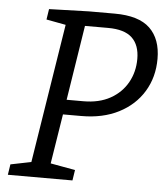

<svg xmlns="http://www.w3.org/2000/svg" viewBox="-51 -744 684 789"><g transform="rotate(5 291.0 -349.0)"><path d="M290.4 -266.9H196.8L217.2 -283.3L179.9 -49.2L173.2 -63.5L283.8 -43.5L277.1 0H10.6L17.3 -43.5L114.6 -63.2L100.5 -49.2L195.5 -647.2L205.9 -632.2L113.2 -649.5L119.9 -693L284.5 -698H390.1Q490.1 -698 536 -653.8Q581.8 -609.7 581.8 -528Q581.8 -452.3 545.8 -393.1Q509.8 -333.9 444.3 -300.4Q378.8 -266.9 290.4 -266.9ZM368.6 -637.1H261.5L275.5 -652.8L221.9 -312.4L209.8 -328.1H293.4Q358.3 -328.1 404.3 -353.8Q450.2 -379.4 474.7 -423.2Q499.1 -467 499.1 -520.3Q499.1 -577.5 467.7 -607.3Q436.2 -637.1 368.6 -637.1Z"/></g></svg>

Font: Bitter Thin
Style: Italic
Weight: 100
Italic angle: -9°
Designer: Sol Matas, and Bitter project Authors
Foundry: Sol Matas
Version: Version 2.002